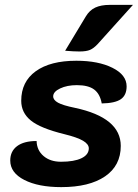

<svg xmlns="http://www.w3.org/2000/svg" viewBox="-20 -758 565 787"><path d="M22 -100Q22 -138 50 -159Q78 -180 130 -180Q131 -142 158.5 -118.5Q186 -95 230 -95Q284 -95 314 -109.5Q344 -124 344 -150Q344 -167 320.5 -181Q297 -195 244 -208Q146 -232 106.5 -264Q67 -296 67 -345Q67 -423 126.5 -466Q186 -509 293 -509Q383 -509 441 -480Q499 -451 499 -404Q499 -368 475.5 -351.5Q452 -335 397 -334Q390 -373 366 -391Q342 -409 295 -409Q255 -409 226.5 -395.5Q198 -382 198 -363Q198 -348 218 -337Q238 -326 287 -316Q475 -276 475 -160Q475 -79 410.5 -35Q346 9 231 9Q137 9 79.5 -20.5Q22 -50 22 -100ZM332 -691Q347 -716 370.5 -727Q394 -738 430 -738H525L380 -577Q364 -560 349 -553.5Q334 -547 305 -547Q283 -547 247 -550Z"/></svg>

Font: K2D ExtraBold
Style: Italic
Weight: 800
Italic angle: -10°
Designer: Katatrad Aksorn Co.,Ltd.
Foundry: Cadson Demak Co.,Ltd.
Version: Version 1.000; ttfautohint (v1.6)